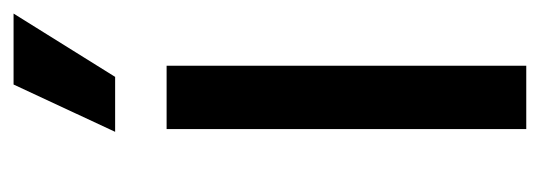

<svg xmlns="http://www.w3.org/2000/svg" viewBox="-270 -506 777 276"><g transform="rotate(-90 118.0 -368.5)"><path d="M70 0V-517H161V0ZM145 -591H66L134 -737H236Z"/></g></svg>

Font: Bricolage Grotesque 36pt
Style: Regular
Weight: 400
Designer: Mathieu Triay
Foundry: Atelier Triay
Version: Version 1.001;gftools[0.9.33.dev8+g029e19f]